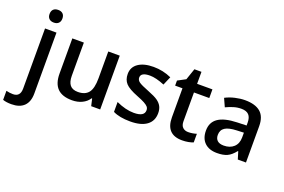

<svg xmlns="http://www.w3.org/2000/svg" viewBox="-180 -1159 2675 1811"><g transform="rotate(20 1157.5 -253.5)"><path d="M26.9 240.2Q-24.9 240.2 -59.1 228V137.2Q-25.9 146 8.8 146Q82 146 82 63V-540H196.8V70.8Q196.8 154.3 153.1 197.3Q109.4 240.2 26.9 240.2ZM75.2 -683.1Q75.2 -713.9 92 -730.5Q108.9 -747.1 140.1 -747.1Q170.4 -747.1 187.3 -730.5Q204.1 -713.9 204.1 -683.1Q204.1 -653.8 187.3 -637Q170.4 -620.1 140.1 -620.1Q108.9 -620.1 92 -637Q75.2 -653.8 75.2 -683.1Z M741.7 0 725.6 -70.8H719.7Q695.8 -33.2 651.6 -11.7Q607.4 9.8 550.8 9.8Q452.6 9.8 404.3 -39.1Q356 -87.9 356 -187V-540H471.7V-207Q471.7 -145 497.1 -114Q522.5 -83 576.7 -83Q648.9 -83 682.9 -126.2Q716.8 -169.4 716.8 -271V-540H832V0Z M1358.4 -153.8Q1358.4 -74.7 1300.8 -32.5Q1243.2 9.8 1135.7 9.8Q1027.8 9.8 962.4 -22.9V-122.1Q1057.6 -78.1 1139.6 -78.1Q1245.6 -78.1 1245.6 -142.1Q1245.6 -162.6 1233.9 -176.3Q1222.2 -189.9 1195.3 -204.6Q1168.5 -219.2 1120.6 -237.8Q1027.3 -273.9 994.4 -310.1Q961.4 -346.2 961.4 -403.8Q961.4 -473.1 1017.3 -511.5Q1073.2 -549.8 1169.4 -549.8Q1264.6 -549.8 1349.6 -511.2L1312.5 -424.8Q1225.1 -460.9 1165.5 -460.9Q1074.7 -460.9 1074.7 -409.2Q1074.7 -383.8 1098.4 -366.2Q1122.1 -348.6 1201.7 -317.9Q1268.6 -292 1298.8 -270.5Q1329.1 -249 1343.8 -220.9Q1358.4 -192.9 1358.4 -153.8Z M1683.6 -83Q1725.6 -83 1767.6 -96.2V-9.8Q1748.5 -1.5 1718.5 4.2Q1688.5 9.8 1656.2 9.8Q1493.2 9.8 1493.2 -162.1V-453.1H1419.4V-503.9L1498.5 -545.9L1537.6 -660.2H1608.4V-540H1762.2V-453.1H1608.4V-164.1Q1608.4 -122.6 1629.2 -102.8Q1649.9 -83 1683.6 -83Z M2213.4 0 2190.4 -75.2H2186.5Q2147.5 -25.9 2107.9 -8.1Q2068.4 9.8 2006.3 9.8Q1926.8 9.8 1882.1 -33.2Q1837.4 -76.2 1837.4 -154.8Q1837.4 -238.3 1899.4 -280.8Q1961.4 -323.2 2088.4 -327.1L2181.6 -330.1V-358.9Q2181.6 -410.6 2157.5 -436.3Q2133.3 -461.9 2082.5 -461.9Q2041 -461.9 2002.9 -449.7Q1964.8 -437.5 1929.7 -420.9L1892.6 -502.9Q1936.5 -525.9 1988.8 -537.8Q2041 -549.8 2087.4 -549.8Q2190.4 -549.8 2242.9 -504.9Q2295.4 -460 2295.4 -363.8V0ZM2042.5 -78.1Q2105 -78.1 2142.8 -113Q2180.7 -147.9 2180.7 -210.9V-257.8L2111.3 -254.9Q2030.3 -252 1993.4 -227.8Q1956.5 -203.6 1956.5 -153.8Q1956.5 -117.7 1978 -97.9Q1999.5 -78.1 2042.5 -78.1Z"/></g></svg>

Font: Sahel SemiBold FD
Style: SemiBold-FD
Weight: 600
Foundry: Saber Rastikerdar (saber.rastikerdar@gmail.com)
Version: Version 3.3.0